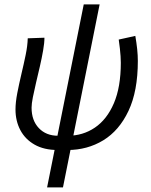

<svg xmlns="http://www.w3.org/2000/svg" viewBox="-20 -656 673 855"><path d="M189.7 178.5 352.9 -636.3H423.6L260.4 178.5ZM237.2 12Q176.2 12 134.1 -11.9Q92.1 -35.8 70.5 -76.7Q49 -117.6 49 -168.4Q49 -199.9 56.9 -241.1Q64.9 -282.2 75.3 -326.3Q85.8 -370.3 94.3 -411.6Q102.8 -452.9 103.5 -485.4L177.9 -488.1Q177.9 -464.8 172 -431.3Q166.2 -397.8 157.7 -360.9Q149.2 -324.1 140.7 -288.4Q132.2 -252.6 126.4 -223.2Q120.6 -193.8 120.6 -176.6Q120.6 -119.6 152.9 -85.6Q185.1 -51.5 238.5 -51.5ZM280.4 12 281.6 -51.5Q349.1 -51.5 402.5 -87.7Q456 -123.9 487 -195.9Q518 -268 518 -376.5Q518 -391.1 516.9 -406.1Q515.7 -421.2 513.9 -439.3Q512.1 -457.4 508.7 -479.8L582.6 -496.1Q587.9 -465.6 590.9 -437.3Q593.8 -408.9 593.8 -384.6Q593.8 -250.3 552.3 -162.4Q510.8 -74.5 439.9 -31.2Q368.9 12 280.4 12Z"/></svg>

Font: Source Sans 3 VF
Style: Italic
Weight: 200
Italic angle: -11°
Designer: Paul D. Hunt
Foundry: Adobe Systems Incorporated
Version: Version 3.042;hotconv 1.0.118;makeotfexe 2.5.65603